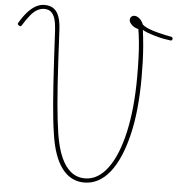

<svg xmlns="http://www.w3.org/2000/svg" viewBox="-82 -1500 1502 1596"><g transform="rotate(5 669.0 -702.0)"><path d="M681 19Q567 19 494.5 -77Q422 -173 395 -359Q386 -416 379 -479Q372 -542 366 -616.5Q360 -691 354 -781Q348 -871 342 -980.5Q336 -1090 329 -1225Q326 -1278 315 -1314.5Q304 -1351 282.5 -1370.5Q261 -1390 225 -1390Q195 -1390 166.5 -1374Q138 -1358 110.5 -1324.5Q83 -1291 50 -1238Q47 -1232 41.5 -1229.5Q36 -1227 26 -1234Q17 -1240 16.5 -1246Q16 -1252 20 -1258Q52 -1312 85 -1348.5Q118 -1385 152.5 -1404Q187 -1423 225 -1423Q273 -1423 303 -1400Q333 -1377 347.5 -1333Q362 -1289 365 -1225Q372 -1082 378 -971Q384 -860 390 -773Q396 -686 402 -616Q408 -546 415 -485.5Q422 -425 431 -366Q449 -251 483 -173Q517 -95 567 -55.5Q617 -16 683 -16Q738 -16 785.5 -44Q833 -72 873 -125.5Q913 -179 944.5 -256Q976 -333 998 -431Q1020 -529 1031.5 -645Q1043 -761 1043 -893Q1043 -979 1040.5 -1051.5Q1038 -1124 1032 -1184.5Q1026 -1245 1018 -1291Q984 -1299 962 -1320Q940 -1341 940 -1362Q940 -1378 951 -1388Q962 -1398 977 -1398Q999 -1398 1020.5 -1378.5Q1042 -1359 1051 -1333Q1066 -1317 1103.5 -1301.5Q1141 -1286 1192 -1273.5Q1243 -1261 1296 -1251Q1303 -1250 1306 -1245Q1309 -1240 1308.5 -1234Q1308 -1228 1304 -1223.5Q1300 -1219 1293 -1220Q1272 -1222 1237 -1228.5Q1202 -1235 1164 -1246Q1126 -1257 1096 -1268.5Q1066 -1280 1056 -1288Q1065 -1220 1070.5 -1154Q1076 -1088 1078 -1023Q1080 -958 1080 -893Q1080 -755 1068 -634Q1056 -513 1031.5 -412Q1007 -311 973 -231.5Q939 -152 894.5 -95.5Q850 -39 796 -10Q742 19 681 19Z"/></g></svg>

Font: Playwrite BE WAL Thin
Style: Regular
Weight: 250
Version: Version 1.002